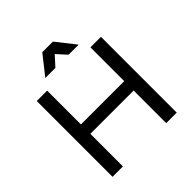

<svg xmlns="http://www.w3.org/2000/svg" viewBox="-230 -1077 1254 1254"><g transform="rotate(-45 396.5 -450.0)"><path d="M100 -700H196V-388H596V-700H693V0H596V-301H196V0H100ZM554 -767H461L400 -834L339 -767H246L351 -900H449Z"/></g></svg>

Font: Montserrat
Style: Regular
Weight: 400
Designer: Julieta Ulanovsky
Foundry: Julieta Ulanovsky
Version: Version 6.001